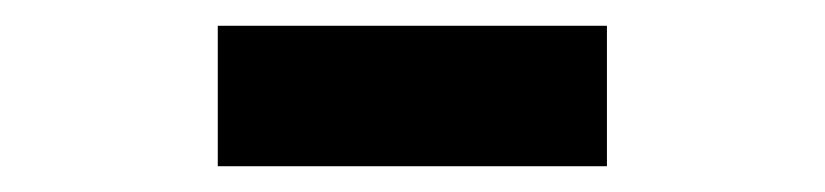

<svg xmlns="http://www.w3.org/2000/svg" viewBox="-20 -379 640 149"><path d="M149 -250V-359H451V-250Z"/></svg>

Font: IBM Plex Mono Medium
Style: Regular
Weight: 500
Monospace: yes
Designer: Mike Abbink, Paul van der Laan, Pieter van Rosmalen
Foundry: Bold Monday
Version: Version 2.3